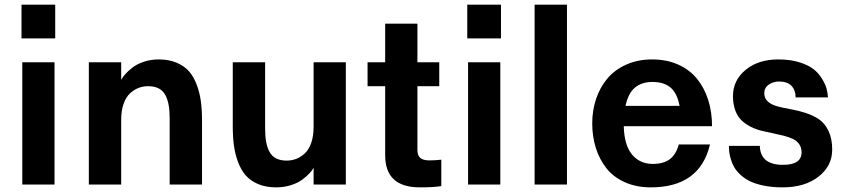

<svg xmlns="http://www.w3.org/2000/svg" viewBox="-20 -788 3610 820"><path d="M71.8 -624V-768.1H215.8V-624ZM75.2 0V-522H212.9V0Z M497.6 -275.9V0H359.4V-522H497.6V-446.8Q503.4 -458 514.6 -470.9Q525.9 -483.9 545.2 -499Q564.5 -514.2 594 -524.2Q623.5 -534.2 657.7 -534.2Q701.2 -534.2 734.1 -520.3Q767.1 -506.3 787.4 -483.2Q807.6 -460 820.3 -425.8Q833 -391.6 837.9 -355.2Q842.8 -318.8 842.8 -273.9V0H704.6V-283.2Q704.6 -315.4 700.4 -338.9Q696.3 -362.3 686.5 -381.3Q676.8 -400.4 658.2 -410.2Q639.6 -419.9 612.8 -419.9Q591.3 -419.9 572 -412.6Q552.7 -405.3 535.4 -389.4Q518.1 -373.5 507.8 -344.5Q497.6 -315.4 497.6 -275.9Z M1319.3 -246.1V-522H1457V0H1319.3V-71.8Q1314 -61 1302.2 -48.3Q1290.5 -35.6 1271.5 -21.2Q1252.4 -6.8 1222.9 2.7Q1193.4 12.2 1159.2 12.2Q1115.7 12.2 1082.8 -1.7Q1049.8 -15.6 1029.5 -38.8Q1009.3 -62 996.6 -96.2Q983.9 -130.4 979 -166.7Q974.1 -203.1 974.1 -248V-522H1112.3V-238.8Q1112.3 -206.5 1116.5 -183.1Q1120.6 -159.7 1130.4 -140.6Q1140.1 -121.6 1158.7 -111.8Q1177.2 -102.1 1204.1 -102.1Q1225.6 -102.1 1244.9 -109.4Q1264.2 -116.7 1281.5 -132.6Q1298.8 -148.4 1309.1 -177.5Q1319.3 -206.5 1319.3 -246.1Z M1625 -125V-419.9H1549.8V-522H1625V-687H1762.7V-522H1856V-419.9H1762.7V-147.9Q1762.7 -124.5 1774.7 -113.8Q1786.6 -103 1814 -103Q1827.6 -103 1840.3 -103.8Q1853 -104.5 1858.9 -105.5L1864.7 -106V6.8Q1832 12.2 1772.9 12.2Q1625 12.2 1625 -125Z M1975.6 -624V-768.1H2119.6V-624ZM1979 0V-522H2116.7V0Z M2263.2 0V-768.1H2401.4V0Z M3021 -249H2644Q2646 -168.5 2679.2 -128.2Q2712.4 -87.9 2768.1 -87.9Q2813.5 -87.9 2840.6 -108.2Q2867.7 -128.4 2878.9 -170.9H3012.2Q2968.8 12.2 2759.3 12.2Q2697.3 12.2 2648.4 -9.8Q2599.6 -31.7 2569.8 -69.6Q2540 -107.4 2524.7 -156.2Q2509.3 -205.1 2509.3 -261.2Q2509.3 -316.9 2525.9 -366Q2542.5 -415 2574 -452.6Q2605.5 -490.2 2654.8 -512.2Q2704.1 -534.2 2765.1 -534.2Q2826.7 -534.2 2875.7 -512.5Q2924.8 -490.7 2956.3 -452.1Q2987.8 -413.6 3004.4 -361.8Q3021 -310.1 3021 -249ZM2766.1 -438Q2721.2 -438 2692.1 -414.1Q2663.1 -390.1 2651.4 -335.9H2882.3Q2872.1 -390.1 2843.8 -414.1Q2815.4 -438 2766.1 -438Z M3225.1 -165Q3227.1 -84 3324.2 -84Q3403.3 -84 3403.3 -137.2Q3403.3 -157.7 3393.3 -172.1Q3383.3 -186.5 3366.5 -194.6Q3349.6 -202.6 3327.4 -208.3Q3305.2 -213.9 3281 -218.8Q3256.8 -223.6 3232.7 -229.5Q3208.5 -235.4 3186.3 -246.6Q3164.1 -257.8 3147.2 -273.7Q3130.4 -289.6 3120.4 -316.2Q3110.4 -342.8 3110.4 -377.9Q3110.4 -444.8 3164.3 -489.5Q3218.3 -534.2 3304.2 -534.2Q3355 -534.2 3394 -522Q3433.1 -509.8 3455.1 -492.2Q3477.1 -474.6 3491.2 -450.9Q3505.4 -427.2 3510.3 -408.7Q3515.1 -390.1 3516.1 -372.1H3377.9Q3377.9 -402.8 3360.4 -421.4Q3342.8 -439.9 3307.1 -439.9Q3282.7 -439.9 3263.4 -426.8Q3244.1 -413.6 3244.1 -390.1Q3244.1 -367.2 3260.3 -353.5Q3276.4 -339.8 3301.8 -333.3Q3327.1 -326.7 3358.2 -321.3Q3389.2 -315.9 3420.2 -305.9Q3451.2 -295.9 3476.6 -279.3Q3502 -262.7 3518.1 -229.5Q3534.2 -196.3 3534.2 -148.9Q3534.2 -79.1 3475.6 -33.4Q3417 12.2 3322.3 12.2Q3278.8 12.2 3243.4 5.1Q3208 -2 3184.6 -13.2Q3161.1 -24.4 3143.6 -40.5Q3126 -56.6 3116.7 -72.3Q3107.4 -87.9 3101.8 -106.4Q3096.2 -125 3094.7 -137.9Q3093.3 -150.9 3093.3 -165Z"/></svg>

Font: Standard
Style: Bold
Weight: 400
Designer: Bryce Wilner
Version: Version 2.000;PS 2.0;hotconv 16.6.51;makeotf.lib2.5.65220 DE